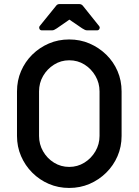

<svg xmlns="http://www.w3.org/2000/svg" viewBox="-20 -916 686 949"><path d="M322 13Q268 13 221.5 -7Q175 -27 139.5 -62.5Q104 -98 84 -144.5Q64 -191 64 -244V-464Q64 -518 84 -564.5Q104 -611 139.5 -646Q175 -681 221.5 -701Q268 -721 322 -721Q376 -721 422.5 -701Q469 -681 505 -646Q541 -611 561 -564.5Q581 -518 581 -464V-244Q581 -191 561 -144.5Q541 -98 505 -62.5Q469 -27 422.5 -7Q376 13 322 13ZM322 -91Q363 -91 397 -112Q431 -133 451.5 -168Q472 -203 472 -244V-464Q472 -506 451.5 -541Q431 -576 397.5 -597Q364 -618 322 -618Q281 -618 247 -596.5Q213 -575 193 -540.5Q173 -506 173 -464V-244Q173 -203 193 -168Q213 -133 247 -112Q281 -91 322 -91ZM187 -766Q178 -766 175 -773.5Q172 -781 176 -787L257 -887Q263 -896 275 -896H371Q383 -896 390 -887L470 -787Q475 -781 471.5 -773.5Q468 -766 460 -766H411Q404 -766 398.5 -769Q393 -772 386 -776L323 -819L261 -776Q254 -772 249 -769Q244 -766 237 -766Z"/></svg>

Font: Miriam Libre SemiBold
Style: Regular
Weight: 600
Version: Version 2.000